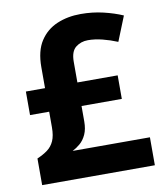

<svg xmlns="http://www.w3.org/2000/svg" viewBox="-82 -842 735 859"><g transform="rotate(-10 286.0 -413.0)"><path d="M342 -775Q396 -775 444.5 -763.5Q493 -752 532 -735L487 -623Q453 -637 419 -645.5Q385 -654 354 -654Q322 -654 298.5 -635.5Q275 -617 275 -570V-476H458V-369H275V-299Q275 -264 264 -240Q253 -216 236 -201.5Q219 -187 201 -178H552V-51H40V-172Q68 -184 87.5 -198.5Q107 -213 117.5 -236.5Q128 -260 128 -298V-369H41V-476H128V-571Q128 -645 157 -689.5Q186 -734 234.5 -754.5Q283 -775 342 -775Z"/></g></svg>

Font: Noto Sans Tamil UI
Style: Regular
Weight: 400
Designer: Jelle Bosma - Monotype Design Team
Foundry: Monotype Imaging Inc.
Version: Version 2.004